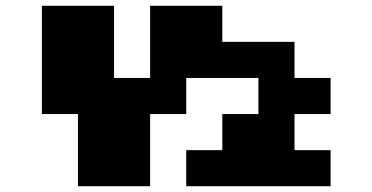

<svg xmlns="http://www.w3.org/2000/svg" viewBox="-20 -645 1290 665"><path d="M250 0V-250H125V-625H375V-375H500V-625H750V-500H1000V-375H1125V-250H1000V-125H1125V0H625V-125H750V-250H875V-375H625V-250H500V0Z"/></svg>

Font: Silkscreen
Style: Bold
Weight: 700
Designer: Jason Kottke
Foundry: Jason Kottke
Version: Version 1.001; ttfautohint (v1.8.4.7-5d5b)